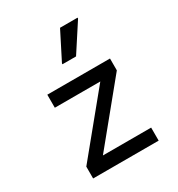

<svg xmlns="http://www.w3.org/2000/svg" viewBox="-189 -929 977 1053"><g transform="rotate(-30 300.0 -403.0)"><path d="M92.5 0V-75L392.5 -441H104.5V-523.5H501.5V-448.5L202 -82.5H507.5V0ZM260 -626.5V-632L348.5 -806.5H459.5V-801L346 -626.5Z"/></g></svg>

Font: Google Sans Code
Style: Regular
Weight: 400
Monospace: yes
Designer: Google Sans Code Authors
Foundry: Google LLC
Version: Version 6.000